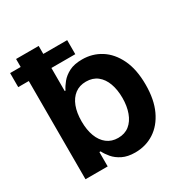

<svg xmlns="http://www.w3.org/2000/svg" viewBox="-170 -863 966 1006"><g transform="rotate(-30 313.5 -359.5)"><path d="M361.8 9.3Q316.4 9.3 285.4 -6.1Q254.4 -21.5 235.6 -43.7Q216.8 -65.9 206.5 -86.9H199.2V0H64.9V-727.5H201.7V-454.6H206.5Q216.3 -475.6 234.9 -498.3Q253.4 -521 284.2 -536.9Q314.9 -552.7 362.8 -552.7Q424.8 -552.7 475.1 -521Q525.4 -489.3 555.7 -426.8Q585.9 -364.3 585.9 -272Q585.9 -181.6 556.6 -118.9Q527.3 -56.2 476.6 -23.4Q425.8 9.3 361.8 9.3ZM322.3 -101.6Q362.8 -101.6 390.1 -123.5Q417.5 -145.5 431.6 -184.3Q445.8 -223.1 445.8 -272.5Q445.8 -321.8 431.9 -360.1Q418 -398.4 390.4 -420.2Q362.8 -441.9 322.3 -441.9Q282.7 -441.9 255.1 -420.9Q227.5 -399.9 213.1 -362.1Q198.7 -324.2 198.7 -272.5Q198.7 -221.2 213.1 -182.9Q227.5 -144.5 255.4 -123Q283.2 -101.6 322.3 -101.6ZM1 -594.2V-679.2H346.2V-594.2Z"/></g></svg>

Font: Inter Cardless
Style: Bold
Weight: 700
Designer: Rasmus Andersson
Foundry: rsms
Version: Version 4.001;git-9221beed3